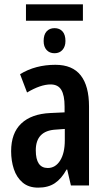

<svg xmlns="http://www.w3.org/2000/svg" viewBox="-20 -850 486 880"><path d="M360 -830V-755H99V-830ZM230 -721Q253 -721 266.5 -706Q280 -691 280 -662Q280 -637 266.5 -621.5Q253 -606 230 -606Q207 -606 193.5 -621Q180 -636 180 -662Q180 -691 193.5 -706Q207 -721 230 -721ZM234 -553Q312 -553 350 -504.5Q388 -456 388 -362V0H305L288 -73H285Q262 -31 231.5 -10.5Q201 10 155 10Q111 10 83.5 -13.5Q56 -37 43.5 -75Q31 -113 31 -157Q31 -240 77.5 -284Q124 -328 211 -332L276 -335V-362Q276 -413 261 -438Q246 -463 212 -463Q166 -463 104 -426L72 -510Q142 -553 234 -553ZM236 -256Q144 -251 144 -161Q144 -80 199 -80Q234 -80 255.5 -114Q277 -148 277 -207V-259Z"/></svg>

Font: Noto Sans ExtraCondensed SemiBold
Style: Regular
Weight: 600
Width: 2
Designer: Monotype Design Team
Foundry: Monotype Imaging Inc.
Version: Version 2.013; ttfautohint (v1.8.4.7-5d5b)